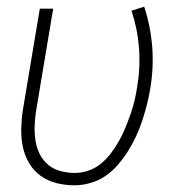

<svg xmlns="http://www.w3.org/2000/svg" viewBox="-20 -546 540 574"><path d="M203 8Q175 8 149 1.5Q123 -5 102 -20Q81 -35 67.5 -57.5Q54 -80 48.5 -106Q43 -132 43.5 -160Q44 -188 48 -215L99 -520H139L87 -209Q84 -188 83.5 -166Q83 -144 86.5 -123Q90 -102 99.5 -84Q109 -66 124.5 -53Q140 -40 161 -34.5Q182 -29 204 -29Q224 -29 244.5 -36Q265 -43 282 -57Q299 -71 312.5 -89Q326 -107 336.5 -126Q347 -145 355 -164.5Q363 -184 370 -204Q377 -224 382 -244.5Q387 -265 390 -286Q400 -345 395.5 -403Q391 -461 373 -514L411 -526Q430 -469 435 -406.5Q440 -344 429 -280Q425 -256 419 -232.5Q413 -209 405.5 -186Q398 -163 387.5 -140Q377 -117 363.5 -95.5Q350 -74 333.5 -54.5Q317 -35 296 -20.5Q275 -6 250.5 1Q226 8 203 8Z"/></svg>

Font: Iosevka Term Curly Extralight
Style: Italic
Weight: 200
Italic angle: -9°
Designer: Belleve Invis
Foundry: Belleve Invis
Version: Version 32.3.0